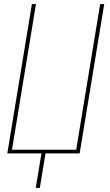

<svg xmlns="http://www.w3.org/2000/svg" viewBox="-20 -755 540 945"><path d="M156 170 184 0H16L137 -735H157L39 -18H355L473 -735H493L372 0H204L176 170Z"/></svg>

Font: Iosevka Thin
Style: Italic
Weight: 100
Italic angle: -9°
Monospace: yes
Designer: Belleve Invis
Foundry: Belleve Invis
Version: Version 32.5.0; ttfautohint (v1.8.4)